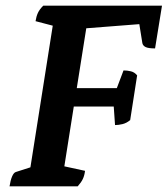

<svg xmlns="http://www.w3.org/2000/svg" viewBox="-20 -661 595 681"><path d="M13.8 0Q17.2 -21.9 22.9 -35.1Q28.5 -48.4 36.1 -50.9L104.7 -72.9L85.5 -52.4L169.6 -585.8L183.3 -565.7L106.1 -585.9Q108.6 -602.6 114.5 -615.4Q120.4 -628.1 133.6 -641H554.6L530 -489.3Q506.4 -489.3 496.7 -494Q487 -498.7 485 -507.7L472.6 -585.1L483.6 -576.1L274.9 -559.8L287.9 -572.8L250.9 -339.5L243.3 -348.4H403.9L391 -339.5L418.1 -411.2Q431.8 -411.2 444.5 -408Q457.3 -404.9 466.4 -393.6L441.7 -235Q428.7 -224.2 414.4 -220.8Q400.2 -217.4 388 -217.4L382.8 -292.1L392.7 -283.1H232.2L243.2 -292.5L205.7 -55.2L188.7 -75.3L281.6 -55.1Q279.7 -38.9 274 -26.6Q268.3 -14.3 255.5 0Z"/></svg>

Font: Petrona
Style: Italic
Weight: 400
Italic angle: -9°
Designer: Ringo R. Seeber
Foundry: Ringo R. Seeber
Version: Version 2.001; ttfautohint (v1.8.3)